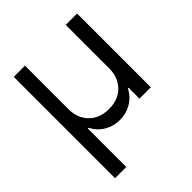

<svg xmlns="http://www.w3.org/2000/svg" viewBox="-207 -673 1005 1005"><g transform="rotate(-45 295.5 -171.0)"><path d="M61.5 204.1V-545.9H144.5V-222.7Q145 -156.2 186.3 -115Q227.5 -73.7 295.9 -74.2Q363.8 -73.7 404.8 -115.2Q445.8 -156.7 446.3 -222.7V-545.9H530.3V0H446.3V-81.1H441.4Q419.4 -38.1 380.1 -15.4Q340.8 7.3 295.9 6.8Q250 7.3 210.9 -15.4Q171.9 -38.1 149.4 -81.1H144.5V204.1Z"/></g></svg>

Font: Inter Display
Style: Regular
Weight: 400
Designer: Rasmus Andersson
Foundry: rsms
Version: Version 4.000;git-37864ae